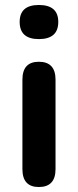

<svg xmlns="http://www.w3.org/2000/svg" viewBox="-20 -744 312 771"><path d="M136 7Q70 7 70 -65V-424Q70 -496 136 -496Q203 -496 203 -424V-65Q203 7 136 7ZM136 -587Q59 -587 59 -656Q59 -724 136 -724Q214 -724 214 -656Q214 -587 136 -587Z"/></svg>

Font: Chiron GoRound TC SB
Style: Regular
Weight: 500
Designer: Ryoko NISHIZUKA 西塚涼子 (kana, bopomofo & ideographs); Paul D. Hunt (Latin, Greek & Cyrillic); Sandoll Communications 산돌커뮤니
Foundry: Adobe
Version: Version 1.000;hotconv 1.1.1;makeotfexe 2.6.0